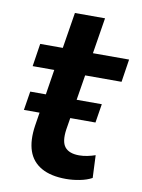

<svg xmlns="http://www.w3.org/2000/svg" viewBox="-76 -690 555 753"><g transform="rotate(10 201.0 -313.5)"><path d="M239 10Q179 10 141 -11.5Q103 -33 89 -74Q75 -115 84 -175L120 -403H34L48 -494H138L161 -637H281L258 -494H402L388 -403H243L207 -181Q200 -132 217 -111Q234 -90 274 -90Q290 -90 307 -93.5Q324 -97 338 -102L342 -12Q322 -1 294 4.5Q266 10 239 10ZM30 -228 42 -303H327L315 -228Z"/></g></svg>

Font: Nunito Sans 10pt SemiCondensed
Style: Bold Italic
Weight: 700
Width: 4
Italic angle: -9°
Designer: Vernon Adams
Foundry: Vernon Adams
Version: Version 3.101;gftools[0.9.27]